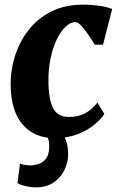

<svg xmlns="http://www.w3.org/2000/svg" viewBox="-20 -587 507 830"><path d="M215 10Q129.5 10 78.5 -48Q27.5 -106 26 -219Q25 -281 44 -342.5Q63 -404 101.8 -455Q140.5 -506 200.2 -536.5Q260 -567 340.5 -567Q370 -567 405.5 -562.5Q441 -558 465 -548L425.5 -394H390Q378.5 -412 363.2 -434.8Q348 -457.5 332.5 -474.5Q317 -491.5 306 -491.5Q285.5 -491.5 264.2 -472.2Q243 -453 225.8 -417.5Q208.5 -382 198.2 -332.8Q188 -283.5 189.5 -224.5Q191 -173 200.8 -141.5Q210.5 -110 229 -95.8Q247.5 -81.5 276.5 -81.5Q308 -81.5 331 -90Q354 -98.5 371 -112.5Q388 -126.5 401 -143.5L431 -94.5Q418 -73.5 389 -49Q360 -24.5 316.5 -7.2Q273 10 215 10ZM135 223Q115.5 223 92.5 218Q69.5 213 55.5 204.5L66.5 120Q72.5 123 85 125.5Q97.5 128 109.5 128Q129.5 128 148 121.5Q166.5 115 178.8 98.8Q191 82.5 192.5 55Q194 26 187.8 11.5Q181.5 -3 179 -15L215.5 -17L247.5 -15Q258 -1 266.2 23Q274.5 47 274.5 80Q274.5 114 258.8 147.2Q243 180.5 211.8 201.8Q180.5 223 135 223Z"/></svg>

Font: Merriweather 20pt Black
Style: Italic
Weight: 900
Italic angle: -7.8°
Version: Version 2.101